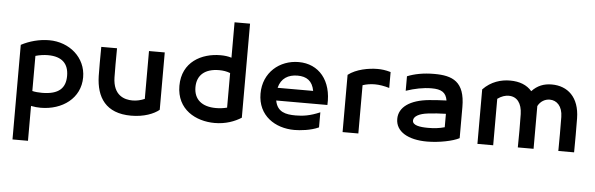

<svg xmlns="http://www.w3.org/2000/svg" viewBox="-56 -922 4283 1383"><g transform="rotate(5 2085.0 -230.0)"><path d="M69 -424V260H181V8C206 13 230 15 251 15C407 15 537 -78 537 -230C537 -373 417 -475 271 -475C199 -475 127 -455 69 -424ZM181 -100V-354C213 -363 243 -367 271 -367C373 -367 421 -318 421 -230C421 -142 373 -93 251 -93C226 -93 202 -95 181 -100Z M1107 -45 1106 -46H1107V-460H993V-114C965 -102 936 -95 905 -95C847 -95 765 -119 762 -249C761 -302 761 -377 762 -460H648C647 -377 647 -302 648 -249C652 -96 721 15 905 15C999 15 1069 -14 1107 -45Z M1589 -720V-464C1564 -472 1538 -475 1509 -475C1373 -475 1233 -403 1233 -230C1233 -58 1373 15 1509 15C1589 15 1654 -10 1701 -40V-720ZM1349 -230C1349 -318 1407 -367 1509 -367C1537 -367 1564 -363 1589 -353V-103C1562 -96 1534 -93 1509 -93C1407 -93 1349 -142 1349 -230Z M1820 -225C1820 -65 1947 15 2085 15C2126 15 2203 8 2261 -19V-128C2189 -97 2138 -90 2085 -90C2013 -90 1952 -103 1937 -185H2307C2317 -363 2220 -475 2075 -475C1937 -475 1820 -378 1820 -225ZM1939 -277C1956 -347 2008 -377 2075 -377C2140 -377 2183 -349 2196 -277Z M2433 -414V0H2547V-349C2574 -358 2604 -363 2635 -363C2667 -363 2703 -357 2740 -346V-461C2703 -472 2673 -475 2645 -475C2581 -475 2491 -459 2433 -414Z M2817 -129C2817 -37 2908 15 3044 15C3130 15 3230 -5 3277 -30V-255C3277 -439 3187 -475 3055 -475C2976 -475 2912 -462 2860 -441V-336C2922 -357 2985 -370 3045 -370C3114 -370 3149 -351 3159 -292C3117 -290 3070 -288 3034 -284C2898 -271 2817 -215 2817 -129ZM2931 -127C2931 -158 2972 -180 3034 -187C3072 -192 3120 -195 3163 -196V-99C3124 -88 3086 -84 3044 -84C2982 -84 2931 -93 2931 -127Z M3408 -394V0H3522V-336C3551 -357 3578 -365 3603 -365C3663 -365 3698 -319 3700 -241C3702 -158 3701 -83 3700 0H3814V-309C3832 -344 3865 -363 3900 -363C3950 -363 3992 -324 3993 -246C3994 -163 3994 -83 3993 0H4107C4108 -83 4108 -163 4107 -246C4105 -399 4019 -473 3905 -473C3848 -473 3801 -455 3761 -412C3725 -454 3672 -475 3603 -475C3539 -475 3466 -455 3408 -394Z"/></g></svg>

Font: KT Kiyosuna Sans Bold
Style: Regular
Weight: 700
Designer: [Zen Kaku Gothic] Yoshimichi Ohira
Version: Version 1.010;Glyphs 3.1.2 (3151)